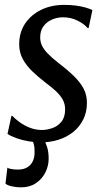

<svg xmlns="http://www.w3.org/2000/svg" viewBox="-20 -586 434 805"><path d="M351.5 -468.5H347Q334 -485 305.8 -499.2Q277.5 -513.5 244.5 -513.5Q220.5 -513.5 198.5 -504.2Q176.5 -495 162.5 -476.2Q148.5 -457.5 148.5 -428.5Q148.5 -411 156 -395Q163.5 -379 179.8 -362Q196 -345 222.5 -324Q264 -292.5 291 -265.8Q318 -239 331.2 -213Q344.5 -187 344.5 -155Q344.5 -116 329 -85Q313.5 -54 286.8 -32.5Q260 -11 225 0Q190 11 151 11Q125.5 11 98.8 6.2Q72 1.5 49.5 -6.5Q27 -14.5 11.5 -24.5L28 -100.5H31Q43 -88 62 -74Q81 -60 105.2 -50.5Q129.5 -41 155.5 -41Q175.5 -41 198.2 -48.5Q221 -56 237 -75Q253 -94 253 -127.5Q253 -151.5 241.8 -170.5Q230.5 -189.5 211.5 -206.5Q192.5 -223.5 169 -241Q140 -263.5 115.2 -287.2Q90.5 -311 75.5 -338.5Q60.5 -366 60.5 -400Q60.5 -450.5 85.5 -487.5Q110.5 -524.5 153 -545Q195.5 -565.5 248 -565.5Q277 -565.5 298.8 -562.5Q320.5 -559.5 337.2 -554.8Q354 -550 367.5 -544ZM68 199.5Q48 199.5 28.5 195Q9 190.5 3 183.5L11 116.5Q13 120 26.5 122.5Q40 125 55 125Q79 125 94.5 115.5Q110 106 117.5 89.8Q125 73.5 125 54Q125.5 32.5 121.8 19Q118 5.5 114 -5.5L137 -7L161.5 -5.5Q170.5 8.5 177.2 29.5Q184 50.5 184 79Q184 110 170 137.5Q156 165 130.2 182.2Q104.5 199.5 68 199.5Z"/></svg>

Font: Merriweather 24pt SemiCondensed
Style: Italic
Weight: 400
Width: 4
Italic angle: -7.8°
Designer: Eben Sorkin
Foundry: Eben Sorkin
Version: Version 2.101